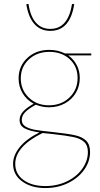

<svg xmlns="http://www.w3.org/2000/svg" viewBox="-20 -661 507 970"><path d="M441 -381H325Q352 -362 367.5 -332.5Q383 -303 383 -267Q383 -225 363 -191.5Q343 -158 307.5 -138.5Q272 -119 227 -119Q194 -119 161 -132Q123 -111 106.5 -93.5Q90 -76 90 -55Q90 -34 108 -22.5Q126 -11 155.5 -5.5Q185 0 246 6Q320 14 357.5 22Q395 30 415 49.5Q435 69 435 107Q435 155 405 197Q375 239 323.5 264Q272 289 209 289Q138 289 92 255.5Q46 222 46 167Q46 124 79.5 82.5Q113 41 179 8Q130 1 104.5 -12.5Q79 -26 79 -55Q79 -77 96 -96.5Q113 -116 150 -137Q115 -156 94.5 -189.5Q74 -223 74 -265Q74 -327 118 -368Q162 -409 229 -409Q273 -409 308 -391H441ZM229 -399Q167 -399 126 -361Q85 -323 85 -265Q85 -207 125.5 -168Q166 -129 227 -129Q290 -129 331 -168.5Q372 -208 372 -267Q372 -325 332 -362Q292 -399 229 -399ZM244 16Q210 12 195 11Q57 79 57 167Q57 218 99 248.5Q141 279 209 279Q269 279 318.5 255Q368 231 396 191Q424 151 424 107Q424 74 405.5 56.5Q387 39 351.5 31.5Q316 24 244 16ZM113 -640 124 -641Q133 -579 161 -547Q189 -515 234 -515Q324 -515 344 -641L355 -640Q334 -505 234 -505Q185 -505 154 -539.5Q123 -574 113 -640Z"/></svg>

Font: Ysabeau Hairline
Style: Regular
Weight: 100
Designer: Christian Thalmann (Catharsis Fonts)
Version: Version 0.003